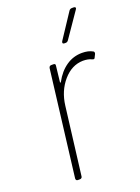

<svg xmlns="http://www.w3.org/2000/svg" viewBox="-135 -760 598 821"><g transform="rotate(-20 163.5 -350.0)"><path d="M323 -494Q326 -493 327 -489Q328 -485 326 -481L320 -469Q317 -459 307 -464Q291 -472 267 -472Q216 -471 177.5 -426.5Q139 -382 131 -317L93 -10Q93 -6 90 -3Q87 0 82 0H73Q64 0 64 -10L123 -491Q125 -501 134 -501H144Q154 -501 152 -491L144 -420Q143 -417 144.5 -417Q146 -417 148 -419Q170 -460 202.5 -482.5Q235 -505 275 -505Q304 -505 323 -494ZM213 -581 287 -693Q292 -700 300 -700H308Q314 -700 316 -696.5Q318 -693 314 -688L237 -576Q232 -569 225 -569H219Q213 -569 211.5 -572.5Q210 -576 213 -581Z"/></g></svg>

Font: Barlow Semi Condensed Thin
Style: Italic
Weight: 250
Width: 4
Italic angle: -7°
Designer: Jeremy Tribby
Foundry: Tribby Type
Version: Version 1.408